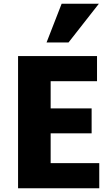

<svg xmlns="http://www.w3.org/2000/svg" viewBox="-20 -1001 602 1031"><path d="M348 -773H230L311 -981H511ZM513 10H77V-700H501V-565H252V-419H472V-285H252V-125H513Z"/></svg>

Font: Repo ExtraBold
Style: Bold
Weight: 700
Designer: Stefan Peev
Foundry: Context Ltd
Version: Version 1.502